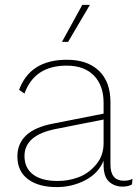

<svg xmlns="http://www.w3.org/2000/svg" viewBox="-20 -754 566 784"><path d="M347 -734 258 -583H233L316 -734ZM486 -16Q508 -16 521 -24L519 -1Q504 8 480 8Q447 8 424.5 -13Q402 -34 403 -86V-98Q382 -46 328 -18Q274 10 212 10Q137 10 94 -22.5Q51 -55 51 -115Q51 -221 195 -249L403 -290V-334Q403 -405 363.5 -445.5Q324 -486 252 -486Q121 -486 80 -372L58 -387Q103 -510 253 -510Q337 -510 384 -465Q431 -420 431 -337V-82Q431 -16 486 -16ZM216 -15Q259 -15 300 -30Q341 -45 372 -81.5Q403 -118 403 -169V-266L211 -228Q80 -203 80 -117Q80 -68 115 -41.5Q150 -15 216 -15Z"/></svg>

Font: Elaine Sans ExtraLight
Style: Regular
Weight: 275
Designer: Wei Huang
Foundry: Wei Huang
Version: Version 2.001;December 24, 2019;FontCreator 12.0.0.2547 64-b